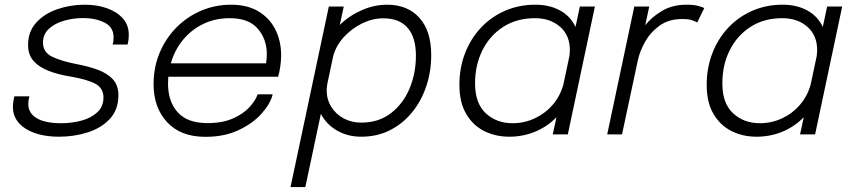

<svg xmlns="http://www.w3.org/2000/svg" viewBox="-20 -558 3538 797"><path d="M225.5 9.5Q139 9.5 86.2 -24Q33.5 -57.5 33.5 -114.5Q33.5 -125.5 35.5 -138Q37.5 -150.5 39.5 -158H102Q97.5 -143 97.5 -126Q97.5 -88 132.8 -67.2Q168 -46.5 233.5 -46.5Q277.5 -46.5 317.8 -57.2Q358 -68 383.8 -91.8Q409.5 -115.5 409.5 -153.5Q409.5 -192 376 -210.2Q342.5 -228.5 271 -240.5Q221.5 -248.5 182 -263.8Q142.5 -279 119.5 -304.8Q96.5 -330.5 96.5 -371.5Q96.5 -427 130.5 -464.2Q164.5 -501.5 218.5 -520Q272.5 -538.5 332 -538.5Q382 -538.5 423.5 -524Q465 -509.5 489.8 -481.8Q514.5 -454 514.5 -414.5Q514.5 -391 509.5 -373H447.5Q449.5 -380 450.5 -386.8Q451.5 -393.5 451.5 -403Q451.5 -445.5 414 -464.2Q376.5 -483 326 -483Q284 -483 245.8 -472Q207.5 -461 183 -438.5Q158.5 -416 158.5 -381.5Q158.5 -341.5 195.2 -323.2Q232 -305 295 -292.5Q346.5 -283 386.2 -268.2Q426 -253.5 448.8 -228.5Q471.5 -203.5 471.5 -163Q471.5 -102.5 436 -64.5Q400.5 -26.5 344.2 -8.5Q288 9.5 225.5 9.5Z M1112 -166.5Q1102.5 -127.5 1066.2 -86.8Q1030 -46 970.8 -18Q911.5 10 832.5 10Q730 10 673.8 -50.8Q617.5 -111.5 617.5 -208.5Q617.5 -278 642.2 -337.8Q667 -397.5 711.2 -442.8Q755.5 -488 814 -513.2Q872.5 -538.5 939.5 -538.5Q1006.5 -538.5 1052.8 -510.8Q1099 -483 1123 -435.5Q1147 -388 1147 -328.5Q1147 -307.5 1143.5 -282.5Q1140 -257.5 1134.5 -239.5H678.5Q677.5 -225.5 677.5 -210.5Q677.5 -137 717.5 -92Q757.5 -47 841.5 -47Q904 -47 947.5 -66.5Q991 -86 1016.2 -114Q1041.5 -142 1049.5 -166.5ZM933.5 -482.5Q873 -482.5 823.5 -458.5Q774 -434.5 739.2 -392Q704.5 -349.5 689 -295H1084.5Q1087.5 -313 1087.5 -333.5Q1087.5 -395.5 1050 -439Q1012.5 -482.5 933.5 -482.5Z M1186 218.5 1345 -531H1407L1390.5 -454.5Q1430.5 -493.5 1482.2 -516Q1534 -538.5 1587 -538.5Q1672 -538.5 1721 -484Q1770 -429.5 1770 -329.5Q1770 -260.5 1749.2 -199.2Q1728.5 -138 1690 -91Q1651.5 -44 1598.2 -17.2Q1545 9.5 1479.5 9.5Q1423 9.5 1378.8 -16.2Q1334.5 -42 1312 -85.5L1247.5 218.5ZM1336 -183.5Q1336 -145.5 1354.8 -115Q1373.5 -84.5 1406 -66.8Q1438.5 -49 1479.5 -49Q1551.5 -49 1602.2 -87.8Q1653 -126.5 1679.8 -189.8Q1706.5 -253 1706.5 -327Q1706.5 -403 1672 -442.5Q1637.5 -482 1571.5 -482Q1526.5 -482 1483 -460.8Q1439.5 -439.5 1407 -403.8Q1374.5 -368 1363 -324.5L1339 -211.5Q1338 -205 1337 -197.2Q1336 -189.5 1336 -183.5Z M2094 9.5Q2036.5 9.5 1989.5 -14.2Q1942.5 -38 1914.8 -85.8Q1887 -133.5 1887 -206Q1887 -276 1910.2 -336.5Q1933.5 -397 1976 -442.5Q2018.5 -488 2076.2 -513.2Q2134 -538.5 2202 -538.5Q2261 -538.5 2304.8 -514.5Q2348.5 -490.5 2369 -446L2387 -531H2449.5L2337 0H2274.5L2290 -71.5Q2251.5 -32 2201 -11.2Q2150.5 9.5 2094 9.5ZM1952 -212Q1952 -129 1996.5 -87.8Q2041 -46.5 2108 -46.5Q2156 -46.5 2199.2 -66.5Q2242.5 -86.5 2273.8 -122.5Q2305 -158.5 2318.5 -206.5L2343.5 -324.5Q2345.5 -338.5 2345.5 -350.5Q2345.5 -411.5 2304.8 -447Q2264 -482.5 2201 -482.5Q2125 -482.5 2069 -446.5Q2013 -410.5 1982.5 -349.2Q1952 -288 1952 -212Z M2500.5 0 2613 -531H2675L2658.5 -453.5Q2686 -488 2728.8 -513.2Q2771.5 -538.5 2829.5 -538.5Q2861 -538.5 2880 -533Q2899 -527.5 2903.5 -524.5L2874 -464.5Q2869.5 -467.5 2855.2 -473.2Q2841 -479 2812 -479Q2755.5 -479 2717.5 -451.2Q2679.5 -423.5 2657.5 -384Q2635.5 -344.5 2628 -309L2562 0Z M3120.5 9.5Q3063 9.5 3016 -14.2Q2969 -38 2941.2 -85.8Q2913.5 -133.5 2913.5 -206Q2913.5 -276 2936.8 -336.5Q2960 -397 3002.5 -442.5Q3045 -488 3102.8 -513.2Q3160.5 -538.5 3228.5 -538.5Q3287.5 -538.5 3331.2 -514.5Q3375 -490.5 3395.5 -446L3413.5 -531H3476L3363.5 0H3301L3316.5 -71.5Q3278 -32 3227.5 -11.2Q3177 9.5 3120.5 9.5ZM2978.5 -212Q2978.5 -129 3023 -87.8Q3067.5 -46.5 3134.5 -46.5Q3182.5 -46.5 3225.8 -66.5Q3269 -86.5 3300.2 -122.5Q3331.5 -158.5 3345 -206.5L3370 -324.5Q3372 -338.5 3372 -350.5Q3372 -411.5 3331.2 -447Q3290.5 -482.5 3227.5 -482.5Q3151.5 -482.5 3095.5 -446.5Q3039.5 -410.5 3009 -349.2Q2978.5 -288 2978.5 -212Z"/></svg>

Font: Epilogue Light
Style: Italic
Weight: 300
Italic angle: -12°
Designer: Tyler Finck
Foundry: Etcetera Type Co
Version: Version 2.111; ttfautohint (v1.8.3)